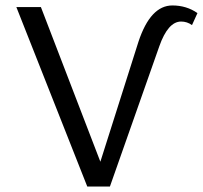

<svg xmlns="http://www.w3.org/2000/svg" viewBox="-20 -684 744 704"><path d="M612 -664Q664 -664 704 -636L684 -592Q666 -605 644 -605Q596 -605 564 -514L383 0H300L40 -658H130L348 -91L488 -532Q532 -664 612 -664Z"/></svg>

Font: EauTestInfant Medium
Style: Regular
Weight: 500
Designer: Christian Thalmann (Catharsis Fonts)
Version: Version 0.001;PS 000.001;hotconv 1.0.88;makeotf.lib2.5.64775